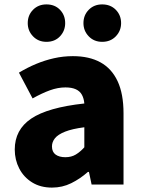

<svg xmlns="http://www.w3.org/2000/svg" viewBox="-20 -838 646 872"><path d="M216 14Q164 14 126 -9.5Q88 -33 67.5 -72.5Q47 -112 47 -159Q47 -249 122 -299.5Q197 -350 363 -368Q361 -391 352 -407.5Q343 -424 324.5 -432.5Q306 -441 277 -441Q243 -441 207 -428Q171 -415 128 -391L66 -508Q104 -531 143.5 -547.5Q183 -564 225 -573.5Q267 -583 311 -583Q385 -583 436 -555Q487 -527 514 -469.5Q541 -412 541 -323V0H396L384 -57H379Q344 -26 303.5 -6Q263 14 216 14ZM277 -124Q304 -124 324 -136Q344 -148 363 -169V-260Q308 -253 275.5 -240Q243 -227 229.5 -210Q216 -193 216 -173Q216 -148 232.5 -136Q249 -124 277 -124ZM191 -648Q154 -648 130 -673Q106 -698 106 -733Q106 -769 130 -793.5Q154 -818 191 -818Q229 -818 252.5 -793.5Q276 -769 276 -733Q276 -698 252.5 -673Q229 -648 191 -648ZM444 -648Q407 -648 383 -673Q359 -698 359 -733Q359 -769 383 -793.5Q407 -818 444 -818Q482 -818 506 -793.5Q530 -769 530 -733Q530 -698 506 -673Q482 -648 444 -648Z"/></svg>

Font: Noto Sans KR Thin Black
Style: Regular
Weight: 900
Version: Version 2.004-H2;hotconv 1.0.118;makeotfexe 2.5.65603